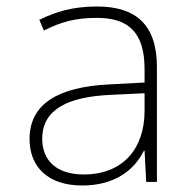

<svg xmlns="http://www.w3.org/2000/svg" viewBox="-20 -560 603 591"><path d="M233 11C333 11 393 -36 423 -96H425L430 0H463V-354C463 -483 399 -540 279 -540C204 -540 152 -524 101 -499L115 -466C168 -493 214 -505 278 -505C374 -505 425 -462 425 -347V-306L313 -300C163 -292 71 -243 71 -132C71 -46 128 11 233 11ZM238 -23C156 -23 110 -64 110 -133C110 -224 190 -262 320 -268L425 -273V-219C425 -102 358 -23 238 -23Z"/></svg>

Font: Noto Sans Mono SemiCondensed ExtraLight
Style: Regular
Weight: 200
Width: 4
Designer: Monotype Design Team
Foundry: Monotype Imaging Inc.
Version: Version 2.014